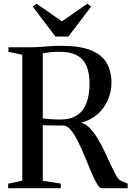

<svg xmlns="http://www.w3.org/2000/svg" viewBox="-20 -992 693 1012"><path d="M23 0V-24L97.5 -39.5V-703.5L24.5 -719V-743H143.5Q169.5 -743 194.5 -745Q219.5 -747 246.2 -748.8Q273 -750.5 303 -750.5Q402.5 -750.5 460.2 -726.8Q518 -703 542.8 -659.2Q567.5 -615.5 567.5 -556Q567.5 -508.5 548.5 -465Q529.5 -421.5 494 -390Q458.5 -358.5 407.5 -345.5Q432 -339.5 454 -316.2Q476 -293 495.8 -260Q515.5 -227 532.5 -190.8Q549.5 -154.5 564.5 -122Q579.5 -89.5 592 -67.5Q604.5 -45.5 615 -40.5L653 -24V0H515.5Q504.5 0 491 -23Q477.5 -46 462 -82.8Q446.5 -119.5 429.5 -161Q412.5 -202.5 394.2 -240Q376 -277.5 356.8 -302.5Q337.5 -327.5 317.5 -330.5Q306.5 -330.5 290.8 -330.5Q275 -330.5 258.2 -330.8Q241.5 -331 227.5 -331.5Q213.5 -332 205.5 -332V-39L300.5 -24.5V0ZM298.5 -362Q351.5 -362 385.2 -384Q419 -406 435.5 -448.2Q452 -490.5 452 -550.5Q452 -604.5 436.8 -642.2Q421.5 -680 387 -699.5Q352.5 -719 294 -719Q269 -719 252 -717.5Q235 -716 224 -713.8Q213 -711.5 205.5 -710.5V-368Q219.5 -366 237.2 -364.5Q255 -363 271.2 -362.5Q287.5 -362 298.5 -362ZM272 -799.5 152.5 -957.5 172.5 -972.5 306.5 -879.5 440.5 -972.5 460.5 -957.5 340.5 -799.5Z"/></svg>

Font: Merriweather 120pt
Style: Regular
Weight: 400
Version: Version 2.100